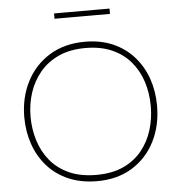

<svg xmlns="http://www.w3.org/2000/svg" viewBox="-59 -943 937 1007"><g transform="rotate(-5 409.5 -439.0)"><path d="M413 9Q327 9 261 -19.8Q195 -48.5 150.2 -99.5Q105.5 -150.5 82.8 -216.8Q60 -283 60 -358Q60 -461.5 102.8 -544.8Q145.5 -628 224.2 -676.5Q303 -725 411 -725Q493.5 -725 558 -696.8Q622.5 -668.5 667.5 -618Q712.5 -567.5 735.8 -501Q759 -434.5 759 -358Q759 -253 716.8 -170Q674.5 -87 596.8 -39Q519 9 413 9ZM411 -24Q494 -24 553.5 -51.5Q613 -79 651.2 -126.5Q689.5 -174 707.8 -233.8Q726 -293.5 726 -358Q726 -428 706.2 -488.5Q686.5 -549 647.2 -594.8Q608 -640.5 549 -666.2Q490 -692 411 -692Q329.5 -692 269.8 -664.8Q210 -637.5 170.8 -590.2Q131.5 -543 112.2 -483.2Q93 -423.5 93 -358Q93 -292 111.8 -232Q130.5 -172 169.2 -125Q208 -78 268 -51Q328 -24 411 -24ZM263 -859V-887Q296 -887 332.8 -887Q369.5 -887 409 -887Q449 -887 485.5 -887Q522 -887 555 -887V-859Q522 -859 485.5 -859Q449 -859 409 -859Q369.5 -859 332.8 -859Q296 -859 263 -859Z"/></g></svg>

Font: Commissioner Thin Thin
Style: Regular
Weight: 250
Version: Version 1.000